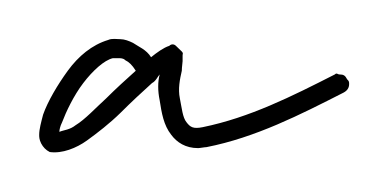

<svg xmlns="http://www.w3.org/2000/svg" viewBox="-20 -268 198 98"><path d="M40.5 -238.3C41.5 -238.3 43 -238.3 43.9 -237.3C45.9 -236.3 47.4 -234.9 49.3 -231.9C44.4 -227.5 39.1 -222.7 34.2 -217.8C28.8 -212.9 23.4 -207 18.6 -204.1C15.6 -201.7 12.7 -201.7 10.3 -200.7C10.3 -201.7 10.7 -203.6 11.7 -205.6C13.7 -210.9 17.6 -219.2 22.5 -225.6C27.3 -231.9 33.2 -237.3 37.6 -238.3ZM41.5 -248C39.6 -248 37.1 -248.5 35.2 -247.6C26.9 -245.1 20 -239.3 14.6 -231.9C9.3 -224.6 4.4 -216.3 2 -209.5C1 -205.6 0 -202.1 0 -199.2C0 -198.2 0 -196.8 1 -194.8C2 -192.9 3.4 -191.4 5.4 -190.4C11.7 -189.5 19 -192.4 24.4 -196.3C29.8 -200.2 36.1 -205.1 41.5 -210.4C46.9 -215.8 52.7 -221.2 57.6 -225.6C59.6 -226.6 60.5 -229 61.5 -230C60.5 -226.1 60.5 -221.7 61.5 -216.8C62.5 -210.4 63.5 -204.1 67.4 -199.2C70.3 -195.3 74.7 -192.4 81.1 -192.4C82 -192.4 84.5 -192.9 85.4 -192.9C110.4 -197.8 133.3 -209.5 155.3 -220.7C157.2 -221.7 158.2 -223.1 158.2 -225.1C158.2 -226.1 158.2 -226.6 157.2 -227.5C156.2 -229.5 155.3 -230 153.3 -230C152.3 -230 151.9 -231 150.9 -230C128.9 -218.8 107.4 -208 83.5 -203.1C78.6 -202.1 77.1 -203.1 75.2 -205.6C73.2 -208 72.8 -212.9 71.8 -217.8C70.8 -222.7 71.8 -227.5 72.8 -231.9C72.8 -233.9 73.2 -235.8 73.2 -236.8V-238.8V-239.7C73.2 -240.7 73.7 -240.7 72.8 -241.7L69.8 -244.6C68.8 -245.6 67.4 -245.6 66.4 -244.6C63.5 -243.7 60.1 -241.2 57.1 -238.8C54.7 -242.7 50.8 -244.1 47.9 -246.1C45.9 -247.1 43.5 -248 41.5 -248Z"/></svg>

Font: Oshawa
Style: Regular
Weight: 400
Designer: Sadat Fauzi
Foundry: Intuisi Creative
Version: Version 001.000